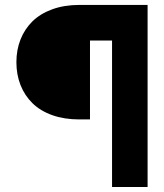

<svg xmlns="http://www.w3.org/2000/svg" viewBox="-20 -747 656 767"><path d="M427.6 0V-585.2H339.5V-269.9H296.9Q236.9 -269.9 188.9 -286.9Q141 -304 109.7 -334.7Q78.5 -365.4 62 -407.1Q45.5 -448.9 45.5 -498.6Q45.5 -547.9 62 -589.5Q78.5 -631 109.7 -661.8Q141 -692.5 188.9 -709.9Q236.9 -727.3 296.9 -727.3H569.6V0Z"/></svg>

Font: Karasuma Gothic
Style: Black
Weight: 900
Designer: Rasmus Andersson / Ryoko Nishizuka
Foundry: Genbu
Version: Version 1.00